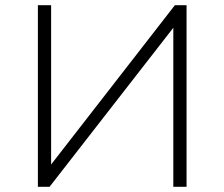

<svg xmlns="http://www.w3.org/2000/svg" viewBox="-20 -720 865 740"><path d="M126 0V-700H177V-86L654 -700H699V0H648V-613L171 0Z"/></svg>

Font: mBank Light
Style: Regular
Weight: 300
Designer: Julieta Ulanovsky
Foundry: Julieta Ulanovsky
Version: Version 7.200;PS 007.200;hotconv 1.0.88;makeotf.lib2.5.64775